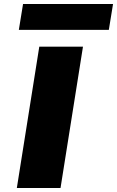

<svg xmlns="http://www.w3.org/2000/svg" viewBox="-20 -938 584 958"><path d="M64 0 176 -705H394L282 0ZM74 -789 95 -918H544L523 -789Z"/></svg>

Font: Nunito Sans 7pt Expanded Black
Style: Italic
Weight: 900
Width: 7
Italic angle: -9°
Designer: Vernon Adams
Foundry: Vernon Adams
Version: Version 3.101;gftools[0.9.27]